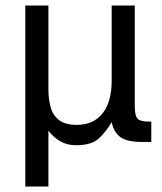

<svg xmlns="http://www.w3.org/2000/svg" viewBox="-20 -516 590 698"><path d="M72 162V-496H156V-191Q156 -156 164 -126.5Q172 -97 194.5 -79.5Q217 -62 260 -62Q319 -62 352.5 -103.5Q386 -145 386 -224V-496H470V-128Q470 -96 480 -85Q490 -74 520 -74H530V0H496Q443 0 418.5 -17Q394 -34 386 -72Q365 -36 338.5 -12Q312 12 256 12Q225 12 200 -2Q175 -16 156 -41V162Z"/></svg>

Font: Atkinson Hyperlegible Next
Style: Regular
Weight: 400
Designer: Elliott Scott, Megan Eiswerth, Linus Boman, Theodore Petrosky, Letters from Sweden
Foundry: Applied Design Works, Letters from Sweden
Version: Version 2.001